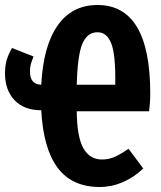

<svg xmlns="http://www.w3.org/2000/svg" viewBox="-25 -731 645 768"><path d="M571 -286H282Q283 -183 308.5 -138Q334 -93 383 -93Q411 -93 435 -104Q459 -115 489 -136L548 -57Q510 -21 465.5 -2Q421 17 374 17Q263 17 205.5 -60Q148 -137 140 -290Q71 -290 33 -330.5Q-5 -371 -5 -437Q-5 -468 2 -491.5Q9 -515 23 -539L109 -505Q108 -502 101.5 -484.5Q95 -467 95 -445Q95 -419 106 -406Q117 -393 140 -392Q148 -547 205.5 -629Q263 -711 365 -711Q576 -711 576 -357Q576 -319 571 -286ZM365 -602Q324 -602 304.5 -556Q285 -510 282 -392H436Q438 -510 420.5 -556Q403 -602 365 -602Z"/></svg>

Font: Fira Mono
Style: Bold
Weight: 700
Monospace: yes
Designer: Carrois Corporate & Edenspiekermann AG
Foundry: Carrois Corporate GbR & Edenspiekermann AG
Version: Version 3.206